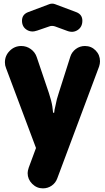

<svg xmlns="http://www.w3.org/2000/svg" viewBox="-20 -806 577 1056"><path d="M350 -636 282 -661Q265 -666 252 -661L185 -638Q152 -626 126.5 -642.5Q101 -659 101 -692Q101 -726 134 -739L251 -783Q267 -789 283 -783L400 -739Q433 -726 433 -692Q433 -658 407.5 -641Q382 -624 350 -636ZM216 230Q182 230 157 205Q132 180 132 146Q132 134 138 116L178 8L13 -432Q7 -446 7 -463Q7 -500 33.5 -526.5Q60 -553 97 -553Q126 -553 149.5 -536Q173 -519 182 -492L249 -294Q263 -252 268 -220Q270 -208 272 -186H278Q279 -202 284 -220Q292 -263 303 -294L367 -495Q375 -520 397 -536.5Q419 -553 447 -553Q482 -553 506 -528.5Q530 -504 530 -469Q530 -455 525 -440L295 175Q286 200 264.5 215Q243 230 216 230Z"/></svg>

Font: Jellee Roman
Style: Regular
Weight: 400
Designer: Alfredo Marco Pradil
Foundry: Alfredo Marco Pradil
Version: Version 1.016;PS 001.016;hotconv 1.0.88;makeotf.lib2.5.64775